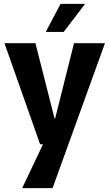

<svg xmlns="http://www.w3.org/2000/svg" viewBox="-20 -742 560 986"><path d="M205 -10 257 -109 360 -520H519L250 224H94ZM3 -520H162L260 -134H298L292 -1H186ZM215 -578 291 -722H417L307 -578Z"/></svg>

Font: Murecho Thin SemiBold
Style: Regular
Weight: 600
Version: Version 1.010